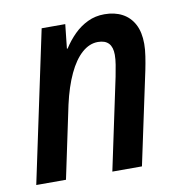

<svg xmlns="http://www.w3.org/2000/svg" viewBox="-67 -614 643 677"><g transform="rotate(-10 254.5 -275.5)"><path d="M9.3 0 124 -541H208.5L199.2 -454.6H201.7Q219.2 -481.9 241.2 -503.7Q263.2 -525.4 290.3 -538.3Q317.4 -551.3 350.1 -551.3Q386.7 -551.3 413.8 -536.9Q440.9 -522.5 455.8 -494.4Q470.7 -466.3 470.7 -424.3Q470.7 -404.3 467 -380.4Q463.4 -356.4 458.5 -332.5L387.7 0H281.7L351.1 -327.6Q355.5 -349.1 358.6 -368.9Q361.8 -388.7 361.8 -404.3Q361.8 -431.6 349.1 -445.3Q336.4 -459 310.5 -459Q280.3 -459 253.4 -435.3Q226.6 -411.6 205.6 -366.9Q184.6 -322.3 170.4 -259.3L115.7 0Z"/></g></svg>

Font: Open Sans SemiCondensed SemiBold
Style: Italic
Weight: 600
Width: 4
Italic angle: -12°
Designer: Monotype Design Team
Foundry: Monotype Imaging Inc.
Version: Version 3.000